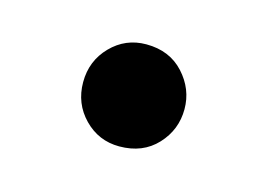

<svg xmlns="http://www.w3.org/2000/svg" viewBox="-39 -196 374 269"><g transform="rotate(15 148.5 -62.0)"><path d="M75 -62Q75 -93 96 -114.5Q117 -136 147 -136Q181 -136 201.5 -113.5Q222 -91 222 -62Q222 -32 201.5 -10Q181 12 147 12Q117 12 96 -9.5Q75 -31 75 -62Z"/></g></svg>

Font: Tiro Devanagari Marathi
Style: Regular
Weight: 400
Designer: Devanagari: John Hudson & Fiona Ross. Latin: John Hudson.
Foundry: Tiro Typeworks Ltd.
Version: Version 1.52